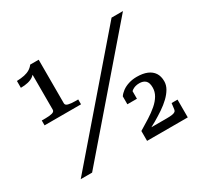

<svg xmlns="http://www.w3.org/2000/svg" viewBox="-148 -902 1146 1095"><g transform="rotate(-30 425.0 -355.0)"><path d="M223 -423Q223 -410 240.5 -405.5Q258 -401 286 -401H305V-369H65V-401H91Q117 -401 133.5 -405.5Q150 -410 150 -423V-653Q145 -648 139 -643Q124 -632 102.5 -627Q81 -622 55 -622V-667Q84 -668 105 -672.5Q126 -677 141.5 -686.5Q157 -696 167 -710H223ZM703 -710H778L165 0H90ZM687 -55H587Q603 -64 620 -73Q651 -91 680 -110.5Q709 -130 732 -152Q755 -174 768.5 -197.5Q782 -221 782 -246Q782 -279 767.5 -301Q753 -323 725.5 -334.5Q698 -346 658 -346Q629 -346 604 -338Q579 -330 561.5 -317Q544 -304 534 -289V-237H597V-287Q600 -290 604 -293Q624 -307 652 -307Q678 -307 692.5 -293.5Q707 -280 707 -248Q707 -220 692.5 -195.5Q678 -171 652.5 -149Q627 -127 594.5 -106.5Q562 -86 527 -65V0H795V-117H756L751 -78Q750 -69 743.5 -64Q737 -59 723.5 -57Q710 -55 687 -55Z"/></g></svg>

Font: Roboto Serif 20pt
Style: Regular
Weight: 400
Designer: Greg Gazdowicz
Foundry: Commercial Type
Version: Version 1.008